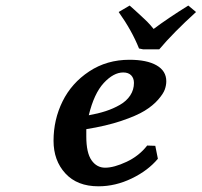

<svg xmlns="http://www.w3.org/2000/svg" viewBox="-20 -651 715 681"><path d="M569.8 -362.8Q569.8 -348.6 564.5 -333.5Q559.1 -318.4 540.8 -297.4Q522.5 -276.4 493.2 -258.3Q463.9 -240.2 410.2 -222.2Q356.4 -204.1 286.1 -192.9V-167Q286.1 -108.9 304.7 -82.5Q323.2 -56.2 353 -56.2Q384.3 -56.2 429 -77.1Q473.6 -98.1 502 -134.8L530.8 -133.8L540 -87.9Q504.9 -45.9 447.3 -18.1Q389.6 9.8 329.1 9.8Q253.9 9.8 211.9 -35.9Q169.9 -81.5 169.9 -151.9Q169.9 -226.6 201.9 -291.5Q233.9 -356.4 296.4 -397.7Q358.9 -439 439 -439Q501 -439 535.4 -419.2Q569.8 -399.4 569.8 -362.8ZM455.1 -356.9Q455.1 -373.5 445.3 -383.8Q435.5 -394 417 -394Q382.8 -394 348.1 -356.7Q313.5 -319.3 294.9 -242.2Q327.6 -248 354.7 -256.8Q381.8 -265.6 405.3 -279.1Q428.7 -292.5 441.9 -312.5Q455.1 -332.5 455.1 -356.9ZM487.3 -476.1 473.1 -479Q447.8 -542.5 400.9 -608.4L439.9 -631.3Q443.8 -627.9 456.3 -616.7Q468.8 -605.5 472.9 -601.6Q477.1 -597.7 486.8 -588.6Q496.6 -579.6 501.7 -574.5Q506.8 -569.3 513.4 -562Q520 -554.7 524.9 -548.3Q574.2 -585.4 647.9 -631.3L675.3 -608.4Q594.7 -535.2 544.9 -476.1Z"/></svg>

Font: Linear Smooth
Style: Bold Italic
Weight: 700
Designer: Philipp H. Poll, Flanker
Foundry: Philipp H. Poll, reworked by Flanker
Version: Version 1.061 | FøM Fix